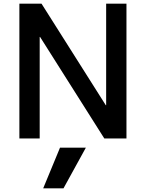

<svg xmlns="http://www.w3.org/2000/svg" viewBox="-20 -750 790 1040"><path d="M324 270H214L305 50H445ZM85 0V-730H205L553 -180H555V-730H665V0H545L197 -550H195V0Z"/></svg>

Font: M PLUS 1 Medium
Style: Regular
Weight: 500
Designer: Coji Morishita
Foundry: UNDERFOREST DESIGN
Version: Version 1.001